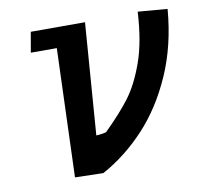

<svg xmlns="http://www.w3.org/2000/svg" viewBox="-67 -625 734 699"><g transform="rotate(-10 300.0 -275.5)"><path d="M172.5 -475H76.5L89.5 -550H290L259 -137Q266 -137 280 -139Q294 -141 297 -143.5Q355 -200.5 390.5 -247.5Q426 -294.5 452.8 -369.5Q479.5 -444.5 485.5 -554.5L594.5 -545.5Q583.5 -411.5 536 -304Q488.5 -196.5 417.5 -120.5Q346.5 -44.5 260.5 2.5L156 0Z"/></g></svg>

Font: JuliaMono
Style: Bold Italic
Weight: 700
Italic angle: -9°
Monospace: yes
Designer: cormullion
Foundry: corm
Version: Version 0.057; ttfautohint (v1.8.4)